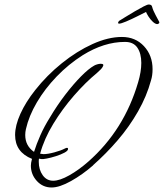

<svg xmlns="http://www.w3.org/2000/svg" viewBox="-20 -759 727 852"><path d="M209 73Q170 73 143.5 44Q117 15 117 -24Q117 -36 122 -54Q47 -84 47 -160Q47 -202 70.5 -254Q94 -306 136 -359Q188 -425 254.5 -478.5Q321 -532 390.5 -563.5Q460 -595 521 -595Q581 -595 619 -554Q657 -513 657 -452Q657 -424 650 -402Q631 -332 592.5 -264.5Q554 -197 502.5 -137Q451 -77 393 -26H394Q346 16 295 44.5Q244 73 209 73ZM216 43Q245 43 287.5 19Q330 -5 372 -42Q531 -182 593 -394Q607 -441 607 -480Q607 -522 589.5 -547.5Q572 -573 535 -573H534Q442 -573 347 -514Q284 -474 231.5 -419.5Q179 -365 143.5 -304.5Q108 -244 95 -186Q92 -173 92 -160Q92 -112 131 -85Q142 -120 159 -158.5Q176 -197 201 -237Q233 -291 269 -338Q305 -385 339 -419.5Q373 -454 398 -468Q403 -471 411.5 -473.5Q420 -476 427 -476Q444 -476 436 -463Q432 -454 410 -435Q360 -394 308.5 -335Q257 -276 216.5 -209.5Q176 -143 158 -77L173 -75Q192 -75 221.5 -83Q251 -91 268 -100Q274 -103 277 -103Q282 -103 282 -98Q282 -90 266 -81.5Q250 -73 228 -66Q206 -59 187.5 -55.5Q169 -52 164 -53L153 -55Q152 -52 152 -41Q152 -6 169.5 18.5Q187 43 216 43ZM677 -652Q668 -653 657.5 -663Q647 -673 639 -685.5Q631 -698 628 -706Q612 -698 587 -685.5Q562 -673 539.5 -663.5Q517 -654 508 -654Q504 -654 504 -658Q504 -660 505.5 -662Q507 -664 508 -666Q516 -671 535.5 -683Q555 -695 577 -708Q599 -721 616.5 -730Q634 -739 640 -739Q653 -739 655 -729Q659 -713 670.5 -692Q682 -671 686 -663Q687 -662 687 -659Q687 -656 683.5 -654Q680 -652 677 -652Z"/></svg>

Font: Allison
Style: Regular
Weight: 400
Designer: Robert E. Leuschke
Foundry: Robert E. Leuschke
Version: Version 1.010; ttfautohint (v1.8.3)